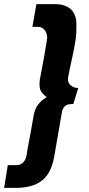

<svg xmlns="http://www.w3.org/2000/svg" viewBox="-55 -708 436 936"><path d="M20 208H-35L-17 97H24Q57.5 97 70.5 64Q75.5 49.5 77.2 32.8Q79 16 82.5 1.5Q97 -73 109.5 -148Q120 -204 173 -234.5Q150.5 -250.5 142.5 -268Q137.5 -279 137.5 -296Q137.5 -306.5 139 -319L157.5 -417Q175 -516 175 -522.5Q175 -542.5 165 -558.5Q151.5 -577 133 -577H103L122.5 -688H211Q270 -688 297 -656Q318 -629 317.5 -589V-571Q317.5 -547 314.5 -521.5Q308 -472.5 284 -366.5Q276 -329 276 -322.5Q276 -306.5 286.5 -295Q301.5 -279 326.5 -279L302.5 -201Q287.5 -201 276 -198.5Q255 -192 248 -168Q246.5 -162.5 209 57Q193 146.5 138.5 180Q95 208 20 208Z"/></svg>

Font: Lucymar Sans ExtraBold
Style: Italic
Weight: 800
Italic angle: -10°
Foundry: The League of Moveable Type (original font) / Main changes by Cristiano Sobral with portions from Mirco Monsees
Version: Version 2.00;August 30, 2020;FontCreator 13.0.0.2681 64-bit